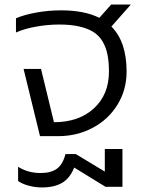

<svg xmlns="http://www.w3.org/2000/svg" viewBox="-20 -595 627 839"><path d="M154.8 0 83 -293.9H159.2L215.8 -61Q324.2 -61 390.1 -121.3Q456.1 -181.6 456.1 -282.2Q456.1 -324.7 449.7 -356.2Q443.4 -387.7 428.5 -413.3Q413.6 -439 388.7 -454.8Q363.8 -470.7 326.7 -479.2Q289.6 -487.8 238.8 -487.8Q188 -487.8 137 -478.5Q85.9 -469.2 49.8 -453.1V-515.1Q85.9 -530.8 139.2 -540.3Q192.4 -549.8 247.1 -549.8Q348.6 -549.8 414.1 -517.1L465.8 -575.2H551.8L466.8 -479Q533.2 -412.6 533.2 -282.2Q533.2 -202.1 493.2 -137.2Q453.1 -72.3 384.5 -36.1Q315.9 0 233.9 0ZM163.1 224.1Q133.8 224.1 105 216.3Q76.2 208.5 59.1 195.8V133.8Q102.1 161.1 157.2 161.1Q203.6 161.1 229.2 141.8Q254.9 122.6 266.1 78.1H311L438 154.8V56.2H515.1V221.2H440.9L304.2 137.2Q285.6 184.1 251.2 204.1Q216.8 224.1 163.1 224.1Z"/></svg>

Font: Prompt Light
Style: Regular
Weight: 300
Designer: Katatrad Team
Foundry: CadsonDemak
Version: Version 1.000;PS 001.000;hotconv 1.0.88;makeotf.lib2.5.64775